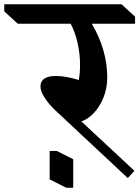

<svg xmlns="http://www.w3.org/2000/svg" viewBox="-121 -806 651 897"><path d="M308 -695Q380 -572 380 -445Q380 -392 361.5 -348Q343 -304 315 -275.5Q287 -247 259 -239L507 -8L476 26L138 -290Q108 -318 88 -349Q68 -380 68 -402Q68 -451 141 -451Q187 -451 247 -432Q253 -465 253 -502Q253 -555 241 -607Q229 -659 209 -695H-38L-101 -753V-786H447L510 -728V-695ZM221 71H188L111 32V-101H144L221 -62Z"/></svg>

Font: Inknut Antiqua Light
Style: Regular
Weight: 300
Designer: Claus Eggers Sørensen
Foundry: Claus Eggers Sørensen
Version: Version 1.003; ttfautohint (v1.8.2) -l 8 -r 50 -G 200 -x 14 